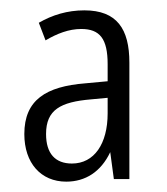

<svg xmlns="http://www.w3.org/2000/svg" viewBox="-20 -742 323 371"><path d="M143 -722C110 -722 81 -713 55 -698L68 -664C90 -677 113 -686 137 -686C173 -686 188 -667 188 -618V-585L145 -581C69 -575 27 -549 27 -483C27 -427 59 -391 108 -391C145 -391 175 -410 193 -448L200 -396H230V-621C230 -686 206 -722 143 -722ZM156 -550 188 -553V-523C188 -464 162 -426 119 -426C87 -426 69 -445 69 -483C69 -530 97 -545 156 -550Z"/></svg>

Font: Noto Sans Devanagari ExtraCondensed Light
Style: Regular
Weight: 300
Width: 2
Designer: Jelle Bosma - Monotype Design Team
Foundry: Monotype Imaging Inc.
Version: Version 2.004